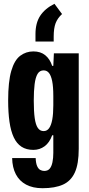

<svg xmlns="http://www.w3.org/2000/svg" viewBox="-20 -815 471 1012"><path d="M204 177Q153 177 117.5 158Q82 139 63.5 103.5Q45 68 44 18H168Q169 45 175.5 60Q182 75 192 80.5Q202 86 213 86Q232 86 242 74Q252 62 256.5 40Q261 18 261 -9V-102H255Q241 -63 215 -44Q189 -25 156 -25Q119 -25 93.5 -41.5Q68 -58 52.5 -91Q37 -124 30 -173Q23 -222 23 -285Q23 -385 39.5 -441.5Q56 -498 86.5 -521Q117 -544 156 -544Q194 -544 218.5 -524Q243 -504 255 -468H261L264 -534H395V-31Q395 49 374.5 94Q354 139 312 158Q270 177 204 177ZM210 -124Q228 -124 239 -139.5Q250 -155 255.5 -185Q261 -215 261 -260V-309Q261 -358 255 -387.5Q249 -417 238 -430.5Q227 -444 210 -444Q189 -444 178 -425.5Q167 -407 162.5 -371.5Q158 -336 158 -285Q158 -228 163 -192.5Q168 -157 179.5 -140.5Q191 -124 210 -124ZM167 -596V-635Q167 -694 192 -732Q217 -770 267 -795L307 -741Q283 -719 273 -692.5Q263 -666 263 -622V-596Z"/></svg>

Font: Mona Sans Condensed
Style: Bold
Weight: 700
Width: 3
Designer: Deni Anggara
Foundry: GitHub
Version: Version 2.000